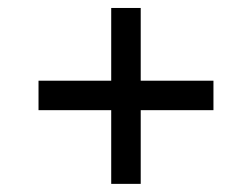

<svg xmlns="http://www.w3.org/2000/svg" viewBox="-20 -596 626 477"><path d="M75.7 -395.5H256.3V-576.2H329.6V-395.5H510.3V-322.3H329.6V-139.2H256.3V-322.3H75.7Z"/></svg>

Font: Andika
Style: Regular
Weight: 400
Designer: Victor Gaultney, Annie Olsen, Julie Remington, Don Collingsworth, Eric Hays
Foundry: SIL International
Version: Version 1.001